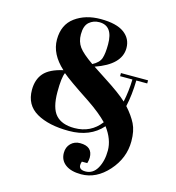

<svg xmlns="http://www.w3.org/2000/svg" viewBox="-135 -825 1092 1190"><g transform="rotate(15 411.0 -230.5)"><path d="M515 226Q564 226 590.5 179Q617 132 617 65Q617 -6 564 -77Q488 10 351 10Q222 10 143.5 -35Q65 -80 65 -177Q65 -244 101 -285Q137 -326 222 -345Q134 -425 134 -518Q134 -614 200.5 -662.5Q267 -711 364 -711Q465 -711 514.5 -675Q564 -639 564 -578Q564 -472 403 -416Q436 -394 481 -365Q590 -295 633 -254Q648 -325 650 -400H571V-420H745V-400H675Q673 -306 656 -231Q699 -183 721 -139Q743 -95 743 -28Q743 80 667 165Q591 250 494 250Q429 250 393 223Q357 196 357 149Q357 112 380.5 88.5Q404 65 440 65Q520 65 520 137Q520 152 514 173H479Q461 226 515 226ZM379 -16Q485 -16 547 -98Q501 -146 418 -202Q275 -296 236 -330Q221 -298 221 -205Q221 -102 260 -59Q299 -16 379 -16ZM269 -588Q269 -541 293 -508Q317 -475 385 -428Q427 -450 437.5 -481Q448 -512 448 -572Q448 -690 361 -690Q323 -690 296 -666.5Q269 -643 269 -588Z"/></g></svg>

Font: Abril Fatface
Style: Regular
Weight: 400
Designer: Veronika Burian, Jos Scaglione
Foundry: TypeTogether
Version: Version 1.001